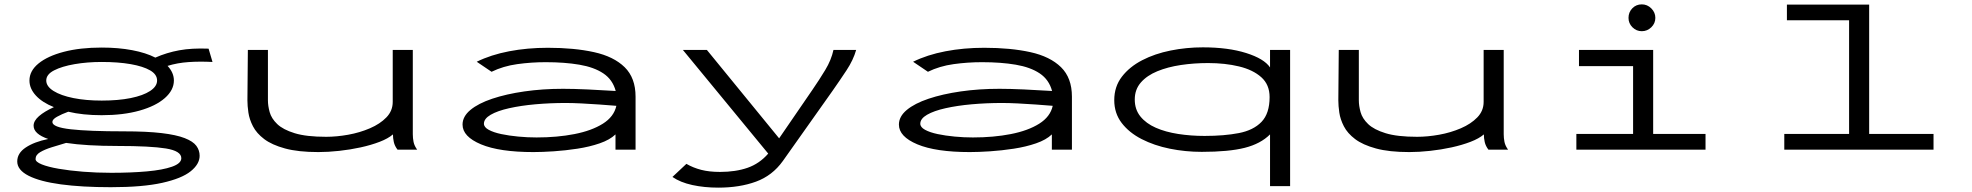

<svg xmlns="http://www.w3.org/2000/svg" viewBox="-20 -686 9040 880"><path d="M446 -158Q403 -158 364.5 -162Q326 -166 293 -174Q263 -163 241.5 -151Q220 -139 220 -127Q220 -103 304 -93.5Q388 -84 548 -84Q653 -84 720.5 -76Q788 -68 826.5 -53Q865 -38 880 -17.5Q895 3 895 28Q895 66 854 99Q813 132 723.5 152Q634 172 488 172Q355 172 259 159Q163 146 111 119.5Q59 93 59 54Q59 16 98 -10Q137 -36 201 -49Q134 -72 134 -110Q134 -132 158.5 -153.5Q183 -175 227 -195Q174 -216 144.5 -248Q115 -280 115 -317Q115 -361 156.5 -395Q198 -429 272.5 -448.5Q347 -468 446 -468Q523 -468 586 -456Q649 -444 692 -422Q744 -445 801.5 -455.5Q859 -466 936 -463L954 -402Q896 -405 844.5 -401.5Q793 -398 748 -384Q777 -353 777 -317Q777 -273 735.5 -236.5Q694 -200 619.5 -179Q545 -158 446 -158ZM446 -225Q522 -225 579 -236.5Q636 -248 668 -269Q700 -290 700 -317Q700 -345 668 -363.5Q636 -382 579 -392Q522 -402 446 -402Q380 -402 322 -392Q264 -382 228 -363.5Q192 -345 192 -317Q192 -290 225.5 -269Q259 -248 316.5 -236.5Q374 -225 446 -225ZM143 43Q143 56 171.5 67.5Q200 79 249 87.5Q298 96 360.5 101Q423 106 490 106Q581 106 653.5 99.5Q726 93 768.5 78Q811 63 811 39Q811 6 740.5 -5.5Q670 -17 518 -17Q448 -17 388.5 -20.5Q329 -24 283 -31Q249 -21 217 -11Q185 -1 164 11.5Q143 24 143 43Z M1439 11Q1347 11 1286.5 -5.5Q1226 -22 1191 -48.5Q1156 -75 1139.5 -107Q1123 -139 1118.5 -170Q1114 -201 1114 -226L1116 -457H1208V-226Q1208 -201 1216 -172Q1224 -143 1250.5 -117.5Q1277 -92 1330.5 -75.5Q1384 -59 1475 -59Q1523 -59 1576 -68.5Q1629 -78 1675.5 -98Q1722 -118 1751 -148Q1780 -178 1780 -219V-457H1872V-71Q1872 -53 1875.5 -35.5Q1879 -18 1892 0H1802Q1789 -17 1785 -35Q1781 -53 1781 -70Q1759 -51 1720 -36Q1681 -21 1633 -10.5Q1585 0 1534.5 5.5Q1484 11 1439 11Z M2425 11Q2269 11 2184.5 -24.5Q2100 -60 2100 -115Q2100 -152 2136 -182Q2172 -212 2236 -233.5Q2300 -255 2383.5 -267Q2467 -279 2561 -279Q2608 -279 2674 -276Q2740 -273 2802 -269Q2788 -321 2745.5 -349.5Q2703 -378 2635.5 -389.5Q2568 -401 2481 -401Q2415 -401 2350.5 -392Q2286 -383 2233 -357L2165 -403Q2230 -435 2313.5 -451Q2397 -467 2491 -467Q2612 -467 2702.5 -447Q2793 -427 2843 -378Q2893 -329 2893 -243V0H2801V-70Q2775 -45 2728.5 -29Q2682 -13 2626.5 -4.5Q2571 4 2518 7.5Q2465 11 2425 11ZM2198 -119Q2198 -103 2220 -91Q2242 -79 2277.5 -71.5Q2313 -64 2355.5 -60Q2398 -56 2439 -56Q2534 -56 2613 -71.5Q2692 -87 2743 -119Q2794 -151 2805 -201Q2769 -204 2727 -207Q2685 -210 2644.5 -212Q2604 -214 2573 -214Q2501 -214 2434 -208Q2367 -202 2313.5 -190Q2260 -178 2229 -160Q2198 -142 2198 -119Z M3272 174Q3208 174 3153 162Q3098 150 3062 125L3126 65Q3157 83 3194 92.5Q3231 102 3280 102Q3352 102 3406.5 83Q3461 64 3501 18L3110 -457H3220L3551 -52L3704 -275Q3735 -320 3762.5 -365.5Q3790 -411 3800 -457H3904Q3891 -411 3860 -364Q3829 -317 3796 -270L3568 52Q3520 119 3445 146.5Q3370 174 3272 174Z M4425 11Q4269 11 4184.5 -24.5Q4100 -60 4100 -115Q4100 -152 4136 -182Q4172 -212 4236 -233.5Q4300 -255 4383.5 -267Q4467 -279 4561 -279Q4608 -279 4674 -276Q4740 -273 4802 -269Q4788 -321 4745.5 -349.5Q4703 -378 4635.5 -389.5Q4568 -401 4481 -401Q4415 -401 4350.5 -392Q4286 -383 4233 -357L4165 -403Q4230 -435 4313.5 -451Q4397 -467 4491 -467Q4612 -467 4702.5 -447Q4793 -427 4843 -378Q4893 -329 4893 -243V0H4801V-70Q4775 -45 4728.5 -29Q4682 -13 4626.5 -4.5Q4571 4 4518 7.5Q4465 11 4425 11ZM4198 -119Q4198 -103 4220 -91Q4242 -79 4277.5 -71.5Q4313 -64 4355.5 -60Q4398 -56 4439 -56Q4534 -56 4613 -71.5Q4692 -87 4743 -119Q4794 -151 4805 -201Q4769 -204 4727 -207Q4685 -210 4644.5 -212Q4604 -214 4573 -214Q4501 -214 4434 -208Q4367 -202 4313.5 -190Q4260 -178 4229 -160Q4198 -142 4198 -119Z M5801 167V-70Q5758 -27 5685 -8.5Q5612 10 5488 10Q5413 10 5341.5 -4.5Q5270 -19 5212.5 -48.5Q5155 -78 5121 -122.5Q5087 -167 5087 -227Q5087 -289 5122 -334.5Q5157 -380 5215 -410Q5273 -440 5345.5 -454.5Q5418 -469 5493 -469Q5609 -469 5691.5 -443Q5774 -417 5801 -377V-457H5893V167ZM5501 -63Q5591 -63 5658 -76Q5725 -89 5762 -127.5Q5799 -166 5799 -241Q5799 -298 5761 -332Q5723 -366 5659 -381.5Q5595 -397 5517 -397Q5452 -397 5392 -388Q5332 -379 5284.5 -359.5Q5237 -340 5209 -308Q5181 -276 5181 -230Q5181 -184 5207 -152Q5233 -120 5277.5 -100.5Q5322 -81 5380 -72Q5438 -63 5501 -63Z M6439 11Q6347 11 6286.5 -5.5Q6226 -22 6191 -48.5Q6156 -75 6139.5 -107Q6123 -139 6118.5 -170Q6114 -201 6114 -226L6116 -457H6208V-226Q6208 -201 6216 -172Q6224 -143 6250.5 -117.5Q6277 -92 6330.5 -75.5Q6384 -59 6475 -59Q6523 -59 6576 -68.5Q6629 -78 6675.5 -98Q6722 -118 6751 -148Q6780 -178 6780 -219V-457H6872V-71Q6872 -53 6875.5 -35.5Q6879 -18 6892 0H6802Q6789 -17 6785 -35Q6781 -53 6781 -70Q6759 -51 6720 -36Q6681 -21 6633 -10.5Q6585 0 6534.5 5.5Q6484 11 6439 11Z M7205 0V-72H7465V-383H7217V-457H7557V-72H7797V0ZM7505 -543Q7480 -543 7462 -561Q7444 -579 7444 -604Q7444 -630 7461.5 -648Q7479 -666 7505 -666Q7530 -666 7548.5 -647.5Q7567 -629 7567 -604Q7567 -579 7548.5 -561Q7530 -543 7505 -543Z M8158 0V-72H8455V-593H8170V-665H8547V-72H8842V0Z"/></svg>

Font: Inconsolata UltraExpanded Thin
Style: Regular
Weight: 100
Width: 9
Monospace: yes
Designer: Raph Levien, Cyreal, Brenton Simpson
Foundry: Raph Levien, Cyreal, Google
Version: Version 3.100; ttfautohint (v1.8.4.7-5d5b)